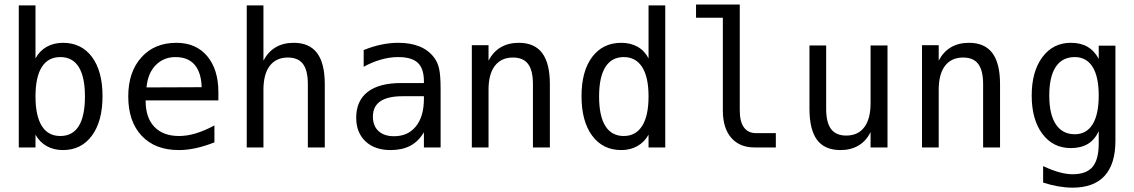

<svg xmlns="http://www.w3.org/2000/svg" viewBox="-20 -655 5040 853"><path d="M357.4 -226.6Q357.4 -312.5 330.1 -356.9Q302.7 -401.4 248 -401.4Q193.4 -401.4 165.5 -356.9Q137.7 -312.5 137.7 -226.6Q137.7 -140.6 165.5 -95.7Q193.4 -50.8 248 -50.8Q302.7 -50.8 330.1 -95.2Q357.4 -139.6 357.4 -226.6ZM137.7 -395.5Q155.3 -428.7 187 -446.8Q218.8 -464.8 259.8 -464.8Q341.8 -464.8 388.7 -401.9Q435.5 -338.9 435.5 -227.5Q435.5 -116.2 388.2 -52.2Q340.8 11.7 259.8 11.7Q218.8 11.7 187.5 -5.9Q156.2 -23.4 137.7 -56.6V0H63.5V-630.9H137.7Z M950.2 -245.1V-209H627V-207Q627 -131.8 666 -91.3Q705.1 -50.8 775.4 -50.8Q811.5 -50.8 850.1 -62.5Q888.7 -74.2 932.6 -97.7V-22.5Q890.6 -5.9 851.1 2.9Q811.5 11.7 774.4 11.7Q668.9 11.7 609.4 -51.8Q549.8 -115.2 549.8 -226.6Q549.8 -335 607.9 -399.9Q666 -464.8 763.7 -464.8Q850.6 -464.8 900.4 -405.8Q950.2 -346.7 950.2 -245.1ZM876 -267.6Q874 -333 844.7 -367.2Q815.4 -401.4 759.8 -401.4Q707 -401.4 671.9 -365.7Q636.7 -330.1 630.9 -266.6Z M1422.9 -281.2V0H1347.7V-281.2Q1347.7 -341.8 1326.2 -370.6Q1304.7 -399.4 1258.8 -399.4Q1207 -399.4 1178.7 -362.8Q1150.4 -326.2 1150.4 -255.9V0H1076.2V-630.9H1150.4V-385.7Q1170.9 -424.8 1204.6 -444.8Q1238.3 -464.8 1285.2 -464.8Q1354.5 -464.8 1388.7 -419.4Q1422.9 -374 1422.9 -281.2Z M1768.6 -227.5Q1703.1 -227.5 1669.9 -205.1Q1636.7 -182.6 1636.7 -136.7Q1636.7 -95.7 1661.6 -72.8Q1686.5 -49.8 1730.5 -49.8Q1792 -49.8 1827.1 -92.8Q1862.3 -135.7 1863.3 -211.9V-227.5ZM1937.5 -258.8V0H1863.3V-67.4Q1838.9 -26.4 1802.7 -7.3Q1766.6 11.7 1714.8 11.7Q1644.5 11.7 1603.5 -27.3Q1562.5 -66.4 1562.5 -131.8Q1562.5 -207 1613.3 -246.6Q1664.1 -286.1 1762.7 -286.1H1863.3V-297.9Q1862.3 -352.5 1835 -377Q1807.6 -401.4 1749 -401.4Q1710.9 -401.4 1671.9 -390.1Q1632.8 -378.9 1595.7 -358.4V-432.6Q1636.7 -449.2 1674.8 -457Q1712.9 -464.8 1749 -464.8Q1804.7 -464.8 1844.7 -448.2Q1884.8 -431.6 1909.2 -398.4Q1924.8 -377.9 1931.2 -348.1Q1937.5 -318.4 1937.5 -258.8Z M2422.9 -281.2V0H2347.7V-281.2Q2347.7 -341.8 2326.2 -370.6Q2304.7 -399.4 2258.8 -399.4Q2207 -399.4 2178.7 -362.8Q2150.4 -326.2 2150.4 -255.9V0H2076.2V-454.1H2150.4V-385.7Q2170.9 -424.8 2204.6 -444.8Q2238.3 -464.8 2285.2 -464.8Q2354.5 -464.8 2388.7 -419.4Q2422.9 -374 2422.9 -281.2Z M2861.3 -395.5V-630.9H2935.5V0H2861.3V-56.6Q2842.8 -23.4 2811.5 -5.9Q2780.3 11.7 2740.2 11.7Q2658.2 11.7 2610.8 -52.2Q2563.5 -116.2 2563.5 -227.5Q2563.5 -338.9 2610.8 -401.9Q2658.2 -464.8 2740.2 -464.8Q2781.2 -464.8 2812.5 -447.3Q2843.8 -429.7 2861.3 -395.5ZM2641.6 -226.6Q2641.6 -139.6 2669.4 -95.2Q2697.3 -50.8 2751 -50.8Q2804.7 -50.8 2833 -95.7Q2861.3 -140.6 2861.3 -226.6Q2861.3 -312.5 2833 -356.9Q2804.7 -401.4 2751 -401.4Q2697.3 -401.4 2669.4 -356.9Q2641.6 -312.5 2641.6 -226.6Z M3266.6 -164.1Q3266.6 -114.3 3285.2 -88.9Q3303.7 -63.5 3338.9 -63.5H3426.8V0H3332Q3265.6 0 3228.5 -43Q3191.4 -85.9 3191.4 -164.1V-576.2H3072.3V-634.8H3266.6Z M3576.2 -171.9V-453.1H3650.4V-171.9Q3650.4 -110.4 3672.4 -81.5Q3694.3 -52.7 3739.3 -52.7Q3792 -52.7 3819.8 -89.8Q3847.7 -127 3847.7 -196.3V-453.1H3922.9V0H3847.7V-68.4Q3828.1 -28.3 3793.9 -8.3Q3759.8 11.7 3713.9 11.7Q3643.6 11.7 3609.9 -33.7Q3576.2 -79.1 3576.2 -171.9Z M4422.9 -281.2V0H4347.7V-281.2Q4347.7 -341.8 4326.2 -370.6Q4304.7 -399.4 4258.8 -399.4Q4207 -399.4 4178.7 -362.8Q4150.4 -326.2 4150.4 -255.9V0H4076.2V-454.1H4150.4V-385.7Q4170.9 -424.8 4204.6 -444.8Q4238.3 -464.8 4285.2 -464.8Q4354.5 -464.8 4388.7 -419.4Q4422.9 -374 4422.9 -281.2Z M4861.3 -230.5Q4861.3 -314.5 4834 -357.9Q4806.6 -401.4 4754.9 -401.4Q4699.2 -401.4 4670.4 -357.9Q4641.6 -314.5 4641.6 -230.5Q4641.6 -146.5 4670.9 -102.5Q4700.2 -58.6 4754.9 -58.6Q4806.6 -58.6 4834 -102.5Q4861.3 -146.5 4861.3 -230.5ZM4935.5 -29.3Q4935.5 73.2 4887.7 126Q4839.8 178.7 4745.1 178.7Q4714.8 178.7 4681.2 172.9Q4647.5 167 4614.3 156.2V83Q4654.3 101.6 4686.5 110.4Q4718.8 119.1 4745.1 119.1Q4806.6 119.1 4834 86.4Q4861.3 53.7 4861.3 -17.6V-72.3Q4843.8 -34.2 4813 -15.6Q4782.2 2.9 4737.3 2.9Q4658.2 2.9 4610.8 -60.5Q4563.5 -124 4563.5 -230.5Q4563.5 -336.9 4610.8 -400.9Q4658.2 -464.8 4737.3 -464.8Q4781.2 -464.8 4811.5 -447.3Q4841.8 -429.7 4861.3 -393.6V-452.1H4935.5Z"/></svg>

Font: BabelStone Flags PUA
Style: Regular
Weight: 400
Designer: Andrew West
Foundry: BabelStone
Version: Version 4.12